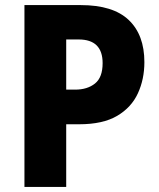

<svg xmlns="http://www.w3.org/2000/svg" viewBox="-20 -734 624 754"><path d="M297 -714Q424 -714 485.5 -655.5Q547 -597 547 -490Q547 -423 521.5 -367.5Q496 -312 440 -279Q384 -246 291 -246H240V0H76V-714ZM289 -579H240V-382H275Q323 -382 353 -406Q383 -430 383 -486Q383 -579 289 -579Z"/></svg>

Font: Noto Sans Armenian SemiCondensed ExtraBold
Style: Regular
Weight: 800
Width: 4
Designer: Monotype Design Team
Foundry: Monotype Imaging Inc.
Version: Version 2.008; ttfautohint (v1.8.4.7-5d5b)